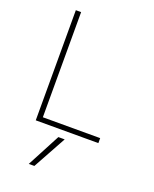

<svg xmlns="http://www.w3.org/2000/svg" viewBox="-179 -828 957 1196"><g transform="rotate(20 300.0 -230.0)"><path d="M200 270H163L279 50H321ZM111 0V-730H146V-33H526V0Z"/></g></svg>

Font: M PLUS Code Latin Expanded ExtraLight
Style: Regular
Weight: 250
Width: 7
Designer: Coji Morishita
Foundry: UNDERFOREST DESIGN
Version: Version 1.002; ttfautohint (v1.8.3)